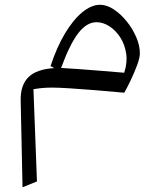

<svg xmlns="http://www.w3.org/2000/svg" viewBox="-20 -418 667 807"><path d="M208.5 -131.8 192.4 -140.1Q218.3 -219.2 252.9 -277.1Q287.6 -335 325.9 -366.5Q364.3 -397.9 400.4 -397.9Q428.7 -397.9 458 -378.7Q487.3 -359.4 512.2 -328.6Q537.1 -297.9 552.5 -262.2Q567.9 -226.6 567.9 -193.8Q567.9 -175.8 556.9 -145.8Q545.9 -115.7 530.8 -83.7Q515.6 -51.8 502.4 -28.3Q438.5 -34.2 378.4 -39.1Q318.4 -43.9 271.2 -46.9Q224.1 -49.8 199.2 -49.8Q174.8 -49.8 155.8 -47.9Q136.7 -45.9 120.6 -43L135.3 344.7L74.7 369.1L66.9 2.9Q65.9 -60.5 99.9 -94Q133.8 -127.4 208.5 -131.8ZM236.8 -132.3Q262.2 -131.3 307.1 -127.9Q352.1 -124.5 404.1 -120.4Q456.1 -116.2 502 -112.3Q516.1 -154.8 510.3 -193.1Q504.4 -231.4 485.4 -261Q466.3 -290.5 439.7 -307.6Q413.1 -324.7 385.7 -324.7Q344.2 -324.7 308.6 -278.1Q272.9 -231.4 236.8 -132.3Z"/></svg>

Font: Pinar-DS3-FD Regular
Style: Regular
Weight: 400
Designer: Amin Abedi
Version: Version 3.000